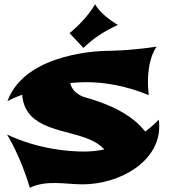

<svg xmlns="http://www.w3.org/2000/svg" viewBox="-20 -829 795 902"><path d="M726 -267C706 -246 684 -227 662 -211C591 -303 465 -348 376 -373C376 -373 321 -388 310 -439C334 -441 358 -443 384 -443C470 -443 570 -427 679 -382C679 -382 675 -411 675 -442C675 -491 682 -562 716 -610C587 -590 480 -590 480 -590C480 -590 101 -590 15 -354C15 -354 40 -368 84 -384C88 -339 104 -300 142 -270C236 -197 397 -209 470 -127C438 -120 405 -117 374 -117C309 -117 164 -126 13 -197C13 -197 75 -100 120 53C202 15 286 37 367 37C545 37 728 -71 728 -234C728 -245 728 -256 726 -267ZM534 -712C496 -733 444 -775 427 -809C393 -753 352 -711 307 -673L372 -604C423 -653 473 -684 534 -712Z"/></svg>

Font: Shojumaru
Style: Regular
Weight: 400
Designer: Astigmatic (AOETI)
Foundry: Astigmatic (AOETI)
Version: Version 1.000